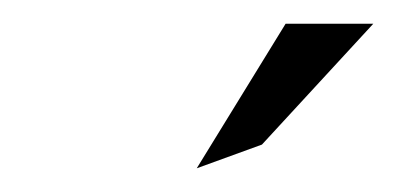

<svg xmlns="http://www.w3.org/2000/svg" viewBox="-20 -772 335 162"><path d="M146 -630 201 -650 295 -752H221Z"/></svg>

Font: Charger Sport
Style: ExLitObl
Weight: 200
Designer: Jasper
Foundry: Cannot Into Space Fonts
Version: Version 1.1